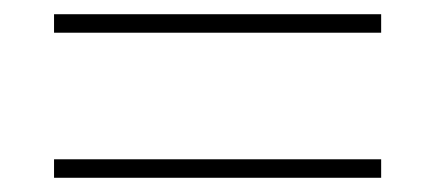

<svg xmlns="http://www.w3.org/2000/svg" viewBox="-20 -554 612 270"><path d="M56 -508H516V-534H56ZM56 -304H516V-330H56Z"/></svg>

Font: Noto Sans Telugu UI Thin
Style: Regular
Weight: 100
Designer: Jelle Bosma - Monotype Design Team
Foundry: Monotype Imaging Inc.
Version: Version 2.005